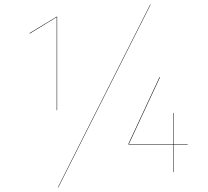

<svg xmlns="http://www.w3.org/2000/svg" viewBox="-20 -753 912 840"><path d="M230 -271H228V-678L110 -606L109 -608L228 -680H230ZM639 -733 235 67H233L637 -733ZM801 -121H740V0H738V-121H542V-124L678 -416L680 -415L544 -123H738V-259H740V-123H801Z"/></svg>

Font: FiraGO Two
Style: Regular
Weight: 100
Designer: bBox Type
Foundry: bBox Type GmbH
Version: Version 1.001